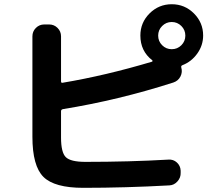

<svg xmlns="http://www.w3.org/2000/svg" viewBox="-20 -860 1040 917"><path d="M754.4 -644Q773.4 -625 800.3 -625Q827.1 -625 846.2 -644Q865.2 -663.1 865.2 -689.9Q865.2 -716.8 846.2 -735.8Q827.1 -754.9 800.3 -754.9Q773.4 -754.9 754.4 -735.8Q735.4 -716.8 735.4 -689.9Q735.4 -663.1 754.4 -644ZM950.2 -690.4Q950.2 -643.6 922.4 -604.5Q894.5 -565.4 851.6 -548.8Q843.8 -545.9 845.7 -538.1Q852.5 -515.6 841.8 -494.6Q831.1 -473.6 807.6 -465.8Q545.9 -381.8 281.2 -338.9Q271.5 -336.9 271.5 -329.1V-203.1Q271.5 -131.8 294.4 -109.4Q317.4 -86.9 387.7 -86.9Q597.7 -86.9 784.2 -97.7Q807.6 -99.6 824.7 -84Q841.8 -68.4 842.8 -44.9V-35.2Q843.8 -11.7 827.6 6.3Q811.5 24.4 789.1 25.4Q579.1 37.1 377.9 37.1Q240.2 37.1 187.5 -15.1Q134.8 -67.4 134.8 -207V-686.5Q134.8 -710 151.4 -726.6Q168 -743.2 191.4 -743.2H214.8Q238.3 -743.2 254.9 -726.6Q271.5 -710 271.5 -686.5V-471.7Q271.5 -462.9 279.3 -464.8Q483.4 -499 706.1 -565.4Q708 -566.4 708.5 -568.4Q709 -570.3 707 -572.3Q650.4 -616.2 650.4 -690.4Q650.4 -752 694.3 -795.9Q738.3 -839.8 800.3 -839.8Q862.3 -839.8 906.2 -795.9Q950.2 -752 950.2 -690.4Z"/></svg>

Font: Rounded Mgen+ 1m bold
Style: Bold
Weight: 700
Designer: [Source Han Sans]
Ryoko NISHIZUKA  (kana & ideographs); Paul D. Hunt (Latin, Greek & Cyrillic); Wenlong ZHANG  (bopomofo
Version: Version 1.059.20150602